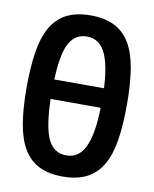

<svg xmlns="http://www.w3.org/2000/svg" viewBox="-80 -766 661 824"><g transform="rotate(10 250.0 -354.0)"><path d="M249 -705Q312 -705 354.5 -683Q397 -661 422 -617.5Q447 -574 457.5 -508Q468 -442 468 -354Q468 -266 457.5 -200Q447 -134 422 -90.5Q397 -47 354.5 -25Q312 -3 249 -3Q186 -3 144 -25Q102 -47 77 -90.5Q52 -134 41.5 -200Q31 -266 31 -354Q31 -442 41.5 -508Q52 -574 77 -617.5Q102 -661 144 -683Q186 -705 249 -705ZM165 -157Q190 -95 249 -95Q307 -95 333 -157Q357 -211 359 -322H141Q144 -211 165 -157ZM249 -613Q190 -613 165 -551Q146 -502 142 -407H359Q354 -502 333 -551Q307 -613 249 -613Z"/></g></svg>

Font: D2Coding ligature
Style: Bold
Weight: 700
Monospace: yes
Designer: Yong-Rak Park; Jeong-Hwan Yoon; Sang-Min Lee;
Foundry: NHN Corporation
Version: Version 1.3.2; Build 20180524